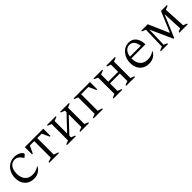

<svg xmlns="http://www.w3.org/2000/svg" viewBox="356 -1749 3048 3048"><g transform="rotate(-45 1880.0 -225.0)"><path d="M261 10Q194 10 147 -18Q100 -46 75 -95.5Q50 -145 50 -210Q50 -282 79.5 -338.5Q109 -395 160.5 -427.5Q212 -460 277 -460Q317 -460 352.5 -447.5Q388 -435 407 -417Q418 -406 423.5 -398Q429 -390 429 -383Q429 -372 419 -364L385 -336H379L354 -370Q336 -394 312 -409.5Q288 -425 253 -425Q192 -425 154.5 -377.5Q117 -330 117 -242Q117 -190 135 -146.5Q153 -103 191.5 -77.5Q230 -52 292 -52Q366 -52 428 -96H431V-85Q408 -45 364 -17.5Q320 10 261 10Z M507 -287V-450H921V-287H905L847 -412H748V-41L823 -16V0H606V-16L680 -41V-412H582L523 -287Z M1067 -409 1004 -434V-450H1201V-434L1135 -409V-128L1367 -374V-409L1301 -434V-450H1498V-434L1435 -409V-41L1498 -16V0H1301V-16L1367 -41V-324L1135 -78V-41L1201 -16V0H1004V-16L1067 -41Z M1665 -409 1602 -434V-450H1969V-287H1953L1895 -412H1733V-41L1811 -16V0H1602V-16L1665 -41Z M2110 -409 2047 -434V-450H2244V-434L2178 -409V-248H2400V-409L2334 -434V-450H2531V-434L2468 -409V-41L2531 -16V0H2334V-16L2400 -41V-210H2178V-41L2244 -16V0H2047V-16L2110 -41Z M2845 10Q2778 10 2730.5 -18Q2683 -46 2658 -95.5Q2633 -145 2633 -210Q2633 -282 2662 -338.5Q2691 -395 2739 -427.5Q2787 -460 2843 -460Q2922 -460 2967 -406Q3012 -352 3015 -254L3011 -250H2700Q2700 -246 2700 -242Q2700 -190 2718 -146.5Q2736 -103 2775 -77.5Q2814 -52 2876 -52Q2950 -52 3012 -96H3015V-85Q2993 -45 2948.5 -17.5Q2904 10 2845 10ZM2828 -425Q2780 -425 2746 -388.5Q2712 -352 2703 -286H2947Q2927 -425 2828 -425Z M3184 -409 3121 -434V-450H3266L3415 -109H3421L3564 -450H3696V-434L3632 -409L3652 -41L3715 -16V0H3527V-16L3584 -41L3568 -375L3409 2H3393L3224 -373L3215 -41L3272 -16V0H3111V-16L3174 -41Z"/></g></svg>

Font: Spectral Light
Style: Regular
Weight: 300
Designer: Jean-Baptiste Levee
Foundry: Production Type
Version: Version 2.001